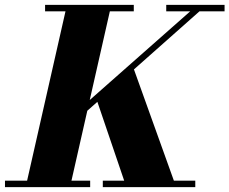

<svg xmlns="http://www.w3.org/2000/svg" viewBox="-64 -770 944 790"><path d="M145 -217 746.5 -748H784.5L185.5 -217ZM-43.5 0V-26.5H307V0ZM359 0V-26.5H739.5V0ZM41.5 0 211.5 -750H394L224 0ZM456 0 328.5 -375 481 -501.5 661 0ZM121.5 -723.5V-750H486.5V-723.5ZM620 -723.5V-750H860V-723.5Z"/></svg>

Font: Bodoni Moda 9pt ExtraBold
Style: Italic
Weight: 800
Italic angle: -13°
Designer: Owen Earl
Foundry: indestructible type
Version: Version 2.004